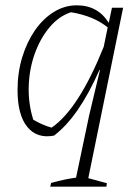

<svg xmlns="http://www.w3.org/2000/svg" viewBox="-20 -508 525 722"><path d="M183 2Q119 14 82.5 -31Q46 -76 46 -169Q46 -235 63.5 -292.5Q81 -350 111.5 -394Q142 -438 182.5 -463Q223 -488 269 -488Q348 -488 389 -422L401 -479H443L312 162L382 181L380 194H169L172 180Q201 172 222.5 167.5Q244 163 266 160L315 -73L356 -245H354Q276 -68 183 2ZM105 -58Q122 -48 139 -40.5Q156 -33 174 -28Q276 -98 370 -332L385 -405Q332 -448 247 -462Q201 -447 166 -405Q131 -363 110.5 -305.5Q90 -248 88 -183.5Q86 -119 105 -58Z"/></svg>

Font: Piazzolla ExtraLight
Style: Italic
Weight: 200
Italic angle: -11.3°
Designer: Juan Pablo del Peral
Foundry: Huerta Tipografica
Version: Version 1.330